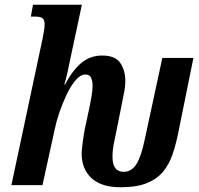

<svg xmlns="http://www.w3.org/2000/svg" viewBox="-20 -780 838 809"><path d="M488 9Q407 9 365.5 -29.5Q324 -68 324 -134Q325 -154 328.5 -180.5Q332 -207 337 -235L356 -323Q363 -357 366.5 -379Q370 -401 370 -420Q370 -438 364 -452Q358 -466 340 -466Q319 -466 298.5 -442Q278 -418 260.5 -381Q243 -344 230 -305.5Q217 -267 211 -237L159 0H28L160 -620Q163 -637 165.5 -651.5Q168 -666 168 -678Q168 -695 160 -702.5Q152 -710 129 -710H110L119 -760H325L278 -540Q271 -506 264.5 -476Q258 -446 251 -424H254Q287 -486 324 -516Q361 -546 410 -546Q466 -546 487 -514.5Q508 -483 508 -439Q508 -413 501 -380.5Q494 -348 489 -320L461 -181Q454 -150 454 -119Q454 -56 501 -56Q534 -56 554.5 -88Q575 -120 590 -193L664 -536H795L732 -225Q722 -174 707.5 -131Q693 -88 667.5 -57Q642 -26 599 -8.5Q556 9 488 9Z"/></svg>

Font: Noto Serif ExtraCondensed
Style: Bold Italic
Weight: 700
Width: 2
Italic angle: -12°
Designer: Monotype Design Team
Foundry: Monotype Imaging Inc.
Version: Version 2.013; ttfautohint (v1.8.4.7-5d5b)